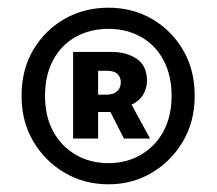

<svg xmlns="http://www.w3.org/2000/svg" viewBox="-20 -834 564 499"><path d="M262 -355Q199 -355 148 -385Q97 -415 66.5 -466.5Q36 -518 36 -585Q36 -653 66.5 -704.5Q97 -756 148 -785Q199 -814 262 -814Q324 -814 374.5 -785Q425 -756 455.5 -704.5Q486 -653 486 -585Q486 -518 455.5 -466.5Q425 -415 374.5 -385Q324 -355 262 -355ZM262 -410Q309 -410 346.5 -432Q384 -454 405 -493Q426 -532 426 -585Q426 -638 405 -677.5Q384 -717 346.5 -738Q309 -759 262 -759Q214 -759 176.5 -738Q139 -717 118 -677.5Q97 -638 97 -585Q97 -532 118 -493Q139 -454 176.5 -432Q214 -410 262 -410ZM170 -474V-699H270Q309 -699 335.5 -681Q362 -663 362 -624Q362 -605 352 -588Q342 -571 322 -562L370 -474H302L267 -543H235V-474ZM235 -588H257Q275 -588 284.5 -597Q294 -606 294 -620Q294 -633 285.5 -641.5Q277 -650 258 -650H235Z"/></svg>

Font: Noto Sans SC ExtraBold
Style: Regular
Weight: 800
Designer: Ryoko NISHIZUKA 西塚涼子 (kana, bopomofo & ideographs); Paul D. Hunt (Latin, Greek & Cyrillic); Sandoll Communications 산돌커뮤니
Foundry: Adobe
Version: Version 2.004-H2;hotconv 1.0.118;makeotfexe 2.5.65603